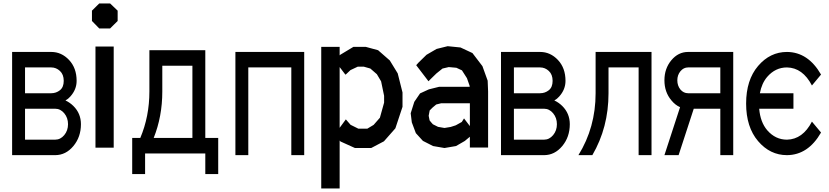

<svg xmlns="http://www.w3.org/2000/svg" viewBox="-20 -832 4706 1090"><path d="M48.8 48.8V-537.1H271Q329.1 -537.1 372.1 -491.5Q415 -445.8 415 -373Q415 -323.7 379.4 -284.2Q367.7 -270.5 351.6 -261.7Q376 -250.5 396.5 -230.5Q439.5 -188 439.5 -127Q439.5 -54.2 396.5 -2.7Q353.5 48.8 293 48.8H48.8ZM122.1 -214.8V-39.1H293Q323.2 -39.1 344.7 -64.9Q366.2 -90.8 366.2 -127Q366.2 -163.1 344.7 -189Q323.2 -214.8 293 -214.8H122.1ZM320.3 -429.2Q298.8 -449.2 271 -449.2H122.1V-302.7H271Q298.8 -302.7 320.3 -319.8Q341.8 -336.9 341.8 -373Q341.8 -409.2 320.3 -429.2Z M605 -670.4H543.5L502 -712.9V-771.5L543.5 -812.5H605L647.9 -771.5V-712.9ZM522 6.3V-567.9H625.5V6.3Z M1072.3 -48.8V-459H901.4V-312.5Q901.4 -170.9 852.5 -48.8H1072.3ZM1145.5 -48.8H1218.8V156.2H1145.5V39.1H803.7V156.2H730.5V-48.8H776.4Q828.1 -170.9 828.1 -312.5V-546.9H1145.5V-48.8Z M1707 -537.1V48.8H1633.8V-449.2H1389.6V48.8H1316.4V-537.1Z M2237.8 -415.5 2265.1 -307.1V-225.6L2224.6 -103.5L2159.7 -29.8L2087.4 8.3H1995.1L1913.1 -28.8L1908.2 -34.2V237.8H1803.7V-565.9H1908.2V-517.6L1911.6 -521L1986.3 -565.9H2056.6L2126.5 -546.9L2192.9 -488.8ZM2160.6 -249.5V-288.1L2143.6 -370.1L2119.6 -410.6L2082.5 -442.9L2044.9 -453.6H2011.2L1969.7 -434.1L1944.8 -410.6L1940.9 -408.2L1908.2 -451.2V-106.4L1943.4 -154.3L1970.2 -123.5L2014.2 -101.6H2065.4L2101.1 -123L2136.7 -163.6Z M2748.5 -374 2751 -312.5V5.4H2647.5V-55.7L2618.7 -31.7L2568.8 -2.9L2503.4 8.3L2438.5 -2.9L2380.9 -32.2L2340.8 -76.2L2317.9 -137.2L2311.5 -189L2332 -253.9L2364.7 -301.8L2414.6 -324.7L2473.6 -339.4H2646.5L2646 -345.2L2630.9 -388.2L2602.5 -432.6L2570.8 -447.3L2527.8 -451.2L2492.2 -442.9L2457.5 -415L2422.9 -381.3L2412.6 -370.6L2342.8 -461.9L2356.4 -477.1L2401.4 -521L2458.5 -554.2L2521.5 -569.8L2594.2 -562.5L2662.1 -530.8L2718.8 -456.5ZM2614.3 -159.7 2647.5 -116.2V-245.6H2483.9L2456.5 -238.8L2436 -221.7L2419.4 -205.1L2413.6 -174.8L2418.9 -148.4L2426.3 -139.2L2437.5 -126.5L2466.8 -111.8L2503.4 -105.5L2538.6 -111.3L2567.4 -120.6L2601.6 -139.6Z M2824.2 48.8V-537.1H3046.4Q3104.5 -537.1 3147.5 -491.5Q3190.4 -445.8 3190.4 -373Q3190.4 -323.7 3154.8 -284.2Q3143.1 -270.5 3127 -261.7Q3151.4 -250.5 3171.9 -230.5Q3214.8 -188 3214.8 -127Q3214.8 -54.2 3171.9 -2.7Q3128.9 48.8 3068.4 48.8H2824.2ZM2897.5 -214.8V-39.1H3068.4Q3098.6 -39.1 3120.1 -64.9Q3141.6 -90.8 3141.6 -127Q3141.6 -163.1 3120.1 -189Q3098.6 -214.8 3068.4 -214.8H2897.5ZM3095.7 -429.2Q3074.2 -449.2 3046.4 -449.2H2897.5V-302.7H3046.4Q3074.2 -302.7 3095.7 -319.8Q3117.2 -336.9 3117.2 -373Q3117.2 -409.2 3095.7 -429.2Z M3361.3 -302.7V-537.1H3678.7V48.8H3605.5V-449.2H3434.6V-302.7Q3434.6 -108.4 3342.8 48.8H3263.7Q3361.3 -108.4 3361.3 -302.7Z M3840.8 -223.6Q3813.5 -235.4 3791.5 -262.2Q3752 -309.1 3752 -376Q3752 -442.9 3791.3 -490Q3830.6 -537.1 3886.2 -537.1H4142.6V48.8H4069.3V-214.8H3918.5L3832.5 48.8H3752L3840.8 -223.6ZM4069.3 -302.7V-449.2H3886.2Q3860.8 -449.2 3843 -427.7Q3825.2 -406.2 3825.2 -376Q3825.2 -345.7 3842.8 -323.7Q3860.8 -302.7 3886.2 -302.7H4069.3Z M4290 -214.8Q4296.4 -138.7 4335.4 -92.8Q4381.8 -39.1 4447.8 -39.1Q4537.1 -41 4589.4 -141.6L4641.1 -79.6Q4567.9 47.9 4447.8 48.8Q4351.6 48.8 4283.7 -30.8Q4215.8 -110.4 4215.8 -244.1Q4215.8 -377.9 4283.7 -457.5Q4351.6 -537.1 4447.8 -537.1Q4567.9 -536.1 4641.1 -408.7L4589.4 -346.7Q4537.1 -447.3 4447.8 -449.2Q4381.8 -449.2 4335.4 -395.5Q4304.2 -358.9 4293.9 -302.7H4484.4V-214.8H4290Z"/></svg>

Font: Gap Sans
Style: Bold
Weight: 400
Designer: Alexandre Liziard and Etienne Ozeray
Foundry: Interstices.io
Version: Version 1.610